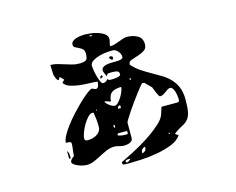

<svg xmlns="http://www.w3.org/2000/svg" viewBox="-96 -756 1193 972"><g transform="rotate(-15 500.0 -270.0)"><path d="M600 -407Q620 -384 645 -367.5Q670 -351 695 -337Q720 -323 744 -308.5Q768 -294 786.5 -274.5Q805 -255 816 -228.5Q827 -202 827 -164Q827 -120 822 -97.5Q817 -75 806 -62Q795 -49 777 -40Q759 -31 733 -13Q732 -13 732 -10Q732 -7 733 -7Q735 -5 740 -2.5Q745 0 747 0Q731 26 694.5 40.5Q658 55 615.5 62.5Q573 70 532 72Q491 74 467 74L440 73Q435 72 434 68Q433 64 433 60Q433 59 449.5 51Q466 43 491.5 30Q517 17 548 -1Q579 -19 607 -39Q635 -59 657 -79.5Q679 -100 687 -120Q689 -125 693.5 -140Q698 -155 700 -160H780Q791 -160 792.5 -164.5Q794 -169 794 -176Q794 -182 792.5 -193Q791 -204 788 -214.5Q785 -225 779.5 -233Q774 -241 766 -241Q759 -241 752.5 -236.5Q746 -232 739 -227Q732 -222 724.5 -217.5Q717 -213 707 -213Q704 -213 699.5 -221Q695 -229 691 -238.5Q687 -248 684 -256.5Q681 -265 680 -267L647 -300Q644 -301 637 -301Q635 -301 625 -289Q615 -277 601 -258.5Q587 -240 571.5 -218.5Q556 -197 543 -177.5Q530 -158 521.5 -144Q513 -130 513 -127V-47Q513 -38 508 -32.5Q503 -27 495.5 -24Q488 -21 480.5 -20Q473 -19 467 -19Q453 -19 441 -23Q429 -27 416 -27Q395 -27 375.5 -18.5Q356 -10 337 0Q318 10 298.5 18.5Q279 27 257 27Q253 27 240 24.5Q227 22 214 16.5Q201 11 192 3.5Q183 -4 187 -13Q188 -17 195.5 -24.5Q203 -32 207 -33Q207 -37 208 -45.5Q209 -54 210 -63.5Q211 -73 212 -81.5Q213 -90 213 -93V-97Q213 -107 201.5 -108Q190 -109 185 -109Q185 -124 196.5 -145.5Q208 -167 226.5 -191.5Q245 -216 267.5 -240.5Q290 -265 311.5 -286Q333 -307 351.5 -321.5Q370 -336 380 -340Q381 -341 389.5 -337.5Q398 -334 400 -333H404Q412 -333 416 -343Q420 -353 420 -360V-367Q405 -369 379.5 -369.5Q354 -370 327.5 -373Q301 -376 278.5 -383.5Q256 -391 247 -407L260 -420L240 -440Q240 -438 237.5 -433Q235 -428 233 -427Q233 -426 230 -426Q227 -426 224 -431Q221 -436 218.5 -442Q216 -448 214.5 -453.5Q213 -459 213 -460Q213 -463 212.5 -470Q212 -477 212 -485Q212 -493 211.5 -500Q211 -507 211 -510Q230 -510 247.5 -505Q265 -500 282.5 -494.5Q300 -489 317.5 -484Q335 -479 354 -479Q379 -479 389.5 -485Q400 -491 400 -520Q400 -536 391.5 -543.5Q383 -551 373 -555.5Q363 -560 354.5 -564.5Q346 -569 346 -580Q346 -590 354 -597Q362 -604 373.5 -607.5Q385 -611 397 -612.5Q409 -614 417 -614Q427 -614 447 -612Q467 -610 486 -604Q505 -598 519.5 -587.5Q534 -577 534 -561Q534 -551 531 -542Q528 -533 528 -523Q540 -523 552 -526.5Q564 -530 576 -534.5Q588 -539 599.5 -543Q611 -547 623 -547Q653 -547 677 -533.5Q701 -520 701 -488Q701 -466 685 -456Q669 -446 650.5 -440.5Q632 -435 616 -429Q600 -423 600 -410ZM453 -600Q455 -603 446.5 -603Q438 -603 440 -600Q442 -597 447 -597Q452 -597 453 -600ZM574 -456Q574 -471 561.5 -485.5Q549 -500 534 -500Q526 -500 506 -498.5Q486 -497 465.5 -491.5Q445 -486 429 -476Q413 -466 413 -450Q413 -445 415.5 -429Q418 -413 422.5 -396Q427 -379 433 -365.5Q439 -352 446 -352Q460 -352 473 -367Q475 -359 484 -359Q493 -359 496 -359Q499 -359 506.5 -359.5Q514 -360 521.5 -361.5Q529 -363 534.5 -365.5Q540 -368 540 -373Q540 -389 527.5 -391.5Q515 -394 505 -394Q497 -394 486.5 -393.5Q476 -393 473 -380Q470 -385 465 -397Q460 -409 460 -413Q460 -425 468.5 -431Q477 -437 489.5 -439Q502 -441 517 -441Q532 -441 544.5 -441.5Q557 -442 565.5 -445Q574 -448 574 -456ZM527 -460Q524 -456 520 -453L507 -467Q508 -471 513 -473Q514 -474 517 -474Q519 -474 520 -473Q524 -472 527 -467ZM453 -387Q448 -378 438 -378Q438 -388 447 -393ZM587 -340H580V-333H587ZM427 -260Q429 -254 435 -248Q441 -242 448 -237Q455 -232 462 -229Q469 -226 473 -226Q482 -226 492 -236.5Q502 -247 510.5 -261Q519 -275 524 -289Q529 -303 529 -310Q497 -310 479.5 -298Q462 -286 460 -253H453Q452 -254 443.5 -257Q435 -260 433 -260ZM380 -233 373 -227H380ZM500 -222Q485 -222 485 -207H500ZM367 -144Q367 -165 365.5 -181Q364 -197 360 -220Q358 -221 353 -221Q342 -221 329 -207Q316 -193 305 -174Q294 -155 287 -135.5Q280 -116 280 -106Q280 -98 284.5 -95.5Q289 -93 296 -93Q308 -93 320.5 -96Q333 -99 343.5 -105.5Q354 -112 360.5 -121.5Q367 -131 367 -144ZM447 -133H440V-120H447ZM500 -87H453L447 -80Q451 -75 459 -73.5Q467 -72 475 -71Q483 -70 490 -70.5Q497 -71 500 -71ZM180 -27V-67Q187 -59 188 -47Q189 -35 189 -27ZM707 -20Q707 -23 703 -23Q699 -23 700 -20Q701 -17 703.5 -17Q706 -17 707 -20ZM567 13Q555 17 550 23Q545 29 545 42Q553 42 560 35.5Q567 29 567 20ZM470 53Q466 53 460.5 53.5Q455 54 453 60Q453 67 460 67Q464 67 470.5 62Q477 57 480 53Z"/></g></svg>

Font: Genkaimincho
Style: Regular
Weight: 800
Designer: Dr. Ken Lunde (project architect, glyph set definition & overall production); Masataka HATTORI \u670D \u90E8 \u6B63 \u8C
Foundry: Adobe Systems Incorporated
Version: Version 1.00